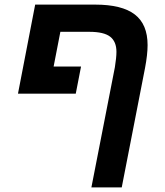

<svg xmlns="http://www.w3.org/2000/svg" viewBox="-20 -626 715 834"><path d="M609.9 -330.1 508.8 188H377L479 -334Q485.8 -376 485.8 -400.9Q485.8 -445.3 458.5 -466.6Q431.2 -487.8 368.2 -487.8H242.2L212.9 -336.9H332L309.1 -219.2H58.1L132.8 -606H393.1Q509.8 -606 565.4 -563.2Q621.1 -520.5 621.1 -430.2Q621.1 -389.2 609.9 -330.1Z"/></svg>

Font: Arimo
Style: Italic
Weight: 400
Italic angle: -12°
Designer: Steve Matteson
Foundry: Monotype Imaging Inc.
Version: Version 1.33